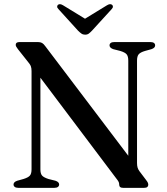

<svg xmlns="http://www.w3.org/2000/svg" viewBox="-20 -902 804 922"><path d="M264 -16Q264 -9 258.2 -4.5Q252.5 0 241.5 0H67.5Q56.5 0 50.8 -4.5Q45 -9 45 -16Q45 -28 62.5 -34L93 -42.5Q115.5 -49.5 123.5 -58.8Q131.5 -68 131.5 -89V-561Q131.5 -575 128 -584.2Q124.5 -593.5 110 -610.5L66 -666Q60 -674 57.8 -678.2Q55.5 -682.5 55.5 -687Q55.5 -693.5 60.2 -696.8Q65 -700 73 -700H162.5Q174 -700 181.8 -695.8Q189.5 -691.5 198 -679.5L615 -129L596 -89V-611Q596 -631.5 588.2 -641Q580.5 -650.5 557 -657.5L523.5 -666Q506 -672.5 506 -684Q506 -691.5 511.8 -695.8Q517.5 -700 528.5 -700H702Q713.5 -700 719.2 -695.8Q725 -691.5 725 -684Q725 -672 707.5 -666L677 -657.5Q654.5 -651 646.2 -641.5Q638 -632 638 -611V-119.5Q638 -106 640.8 -97Q643.5 -88 649.5 -80L680.5 -39Q688 -29.5 690 -24.5Q692 -19.5 692 -14.5Q692 -8 687.2 -4Q682.5 0 672.5 0H570.5Q552.5 0 552.5 -14.5Q552.5 -22 550 -28Q547.5 -34 535 -49.5L140 -574L174 -598V-88.5Q174 -68.5 181.8 -59.2Q189.5 -50 212.5 -42.5L246.5 -34Q264 -28 264 -16ZM408 -800 283 -876.5Q267.5 -886 258.5 -879Q255 -876 254.5 -870.5Q254 -865 260.5 -858.5L354.5 -755Q363.5 -746 371 -740.8Q378.5 -735.5 388.5 -735.5Q399.5 -735.5 406.5 -740.8Q413.5 -746 422 -755L516.5 -858.5Q522.5 -865 522.2 -870.5Q522 -876 518 -879Q509 -886 493.5 -876.5L368.5 -800Z"/></svg>

Font: Fraunces 36pt
Style: Regular
Weight: 400
Version: Version 1.000;[b76b70a41]